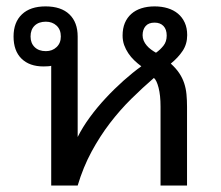

<svg xmlns="http://www.w3.org/2000/svg" viewBox="-20 -575 685 595"><path d="M74.7 -461.9Q74.7 -441.4 87.4 -429Q100.1 -416.5 122.1 -416.5Q142.1 -416.5 155.3 -429Q168.5 -441.4 168.5 -461.9Q168.5 -483.4 155.3 -495.6Q142.1 -507.8 122.1 -507.8Q100.1 -507.8 87.4 -495.6Q74.7 -483.4 74.7 -461.9ZM559.6 0H477.5V-244.6Q477.5 -279.8 471.4 -303.2Q465.3 -326.7 457 -333.5Q421.9 -303.2 387 -268.8Q352.1 -234.4 320.8 -193.6Q289.6 -152.8 263.7 -105Q237.8 -57.1 220.7 0H138.7V-371.1Q136.2 -370.1 128.7 -369.6Q121.1 -369.1 114.7 -369.1Q71.3 -369.1 46.6 -393.3Q22 -417.5 22 -461.9Q22 -505.9 47.9 -530.5Q73.7 -555.2 121.1 -555.2Q169.4 -555.2 195.1 -530.5Q220.7 -505.9 220.7 -461.9V-150.4Q235.8 -180.7 258.5 -211.7Q281.2 -242.7 307.9 -271.2Q334.5 -299.8 363 -325.2Q391.6 -350.6 418 -369.6Q406.7 -377.9 396.2 -387.9Q385.7 -397.9 377.7 -409.9Q369.6 -421.9 364.7 -435.5Q359.9 -449.2 359.9 -464.8Q359.9 -486.8 366.9 -503.7Q374 -520.5 387 -532Q399.9 -543.5 418.2 -549.3Q436.5 -555.2 459 -555.2Q481 -555.2 499.5 -549.6Q518.1 -543.9 531.5 -532.7Q544.9 -521.5 552.5 -504.9Q560.1 -488.3 560.1 -466.3Q560.1 -438.5 546.1 -417.5Q532.2 -396.5 509.3 -377.9Q525.4 -363.3 535.4 -348.4Q545.4 -333.5 550.8 -317.1Q556.2 -300.8 557.9 -282.7Q559.6 -264.6 559.6 -244.1ZM496.6 -464.8Q496.6 -483.9 486.6 -494.4Q476.6 -504.9 459 -504.9Q440.4 -504.9 431.2 -494.1Q421.9 -483.4 421.9 -465.8Q421.9 -457 425.3 -449Q428.7 -440.9 434.6 -434.1Q440.4 -427.2 448 -421.6Q455.6 -416 463.4 -411.6Q476.1 -420.4 486.3 -433.1Q496.6 -445.8 496.6 -464.8Z"/></svg>

Font: Noto Sans Southeast Asian
Style: Regular
Weight: 400
Designer: Monotype Design Team
Foundry: Monotype Imaging Inc.
Version: Version 1.06 uh; ttfautohint (v1.4.1)